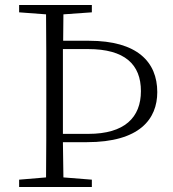

<svg xmlns="http://www.w3.org/2000/svg" viewBox="-20 -743 686 763"><path d="M56 0H345V-29L232 -38L230 -178H325C535 -178 605 -270 605 -377C605 -497 525 -581 334 -581H231L232 -686L345 -694V-723H56V-694L163 -686C164 -588 164 -489 164 -390V-333C164 -234 164 -135 163 -38L56 -29ZM230 -548H330C476 -548 540 -487 540 -381C540 -276 475 -211 331 -211H230V-333V-391Z"/></svg>

Font: Noto Serif CJK HK ExtraLight
Style: Regular
Weight: 200
Designer: Ryoko NISHIZUKA 西塚涼子 (kana & ideographs); Frank Grießhammer (Latin, Greek & Cyrillic); Wenlong ZHANG 张文龙 (bopomofo); San
Foundry: Adobe
Version: Version 2.001;hotconv 1.1.0;makeotfexe 2.6.0